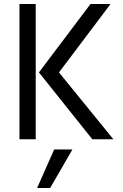

<svg xmlns="http://www.w3.org/2000/svg" viewBox="-20 -694 613 957"><path d="M545 0H440L174 -333L431 -674H531L274 -333ZM230 243H165L250 51H341ZM158 0H77V-674H158Z"/></svg>

Font: Hind Vadodara
Style: Regular
Weight: 400
Designer: Hitesh Malaviya
Foundry: Indian Type Foundry
Version: Version 1.001;PS 1.0;hotconv 1.0.86;makeotf.lib2.5.63406; tt